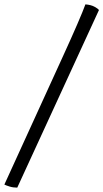

<svg xmlns="http://www.w3.org/2000/svg" viewBox="-41 -769 473 879"><path d="M38 90Q19 90 3 85Q-13 80 -21 76L248 -513Q286 -596 313 -658.5Q340 -721 350 -749Q375 -747 391 -738.5Q407 -730 412 -723Z"/></svg>

Font: Texturina 72pt 72pt Medium
Style: Italic
Weight: 500
Italic angle: -11°
Designer: Guillermo Torres Carreño
Foundry: Omnibus-Type
Version: Version 1.002; ttfautohint (v1.8.3)